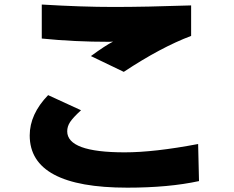

<svg xmlns="http://www.w3.org/2000/svg" viewBox="-20 -780 1040 855"><path d="M112.3 -176.8Q112.3 -271.5 194.3 -356.4L340.8 -289.1Q304.7 -255.9 292 -236.3Q279.3 -216.8 279.3 -195.3Q279.3 -101.6 535.2 -101.6Q667 -101.6 862.3 -138.7L866.2 26.4Q731.4 55.7 546.9 55.7Q112.3 55.7 112.3 -176.8ZM166 -608.4V-759.8Q343.8 -749 486.3 -749Q628.9 -749 831.1 -755.9V-620.1Q696.3 -569.3 531.2 -460L384.8 -530.3Q450.2 -578.1 483.4 -594.7L466.8 -593.8Q309.6 -593.8 166 -608.4Z"/></svg>

Font: GenEi M Gothic v2 Heavy
Style: Regular
Weight: 800
Version: Version 2.0